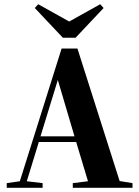

<svg xmlns="http://www.w3.org/2000/svg" viewBox="-20 -890 660 910"><path d="M12 0H182V-22L107 -31L164 -217H341L397 -31L325 -22V0H608V-22L547 -32L347 -660H272L74 -31L12 -22ZM172 -244 254 -511 333 -244ZM161 -870 145 -852 278 -711H338L471 -852L455 -870L308 -788Z"/></svg>

Font: Source Serif 4 Display
Style: Bold
Weight: 700
Designer: Frank Grießhammer
Foundry: Adobe Systems Incorporated
Version: Version 4.004;hotconv 1.0.117;makeotfexe 2.5.65602